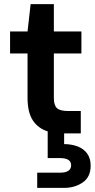

<svg xmlns="http://www.w3.org/2000/svg" viewBox="-20 -649 461 934"><path d="M161 265V191H272Q326 191 326 155Q326 120 272 120H212V-10Q166 -24 140 -63Q114 -102 114 -173V-389H29V-496H114L129 -629H242V-496H376V-389H242V-172Q242 -136 257.5 -122.5Q273 -109 311 -109H373V0H292V52Q326 52 355.5 62.5Q385 73 403 96.5Q421 120 421 157Q421 212 382.5 238.5Q344 265 292 265Z"/></svg>

Font: Firefly Display
Style: Bold
Weight: 700
Designer: Colophon Foundry, Jonny Pinhorn
Foundry: Colophon Foundry
Version: Version 1.200; ttfautohint (v1.8.3)